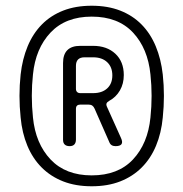

<svg xmlns="http://www.w3.org/2000/svg" viewBox="-20 -760 640 670"><path d="M300 -110Q244 -110 200.5 -127Q157 -144 125.5 -175.5Q94 -207 75.5 -251.5Q57 -296 52 -350Q48 -388 48 -425.5Q48 -463 52 -500Q58 -554 76.5 -598.5Q95 -643 126 -674.5Q157 -706 200.5 -723Q244 -740 300 -740Q356 -740 399.5 -723Q443 -706 474 -674.5Q505 -643 523.5 -598.5Q542 -554 548 -500Q552 -463 552 -425.5Q552 -388 548 -350Q543 -296 524.5 -251.5Q506 -207 474.5 -175.5Q443 -144 399.5 -127Q356 -110 300 -110ZM95 -500Q91 -463 91 -425.5Q91 -388 95 -350Q104 -259 156.5 -203.5Q209 -148 300 -148Q392 -148 444 -203.5Q496 -259 505 -350Q509 -388 509 -425.5Q509 -463 505 -500Q496 -591 444 -646.5Q392 -702 300 -702Q209 -702 156.5 -646.5Q104 -591 95 -500ZM245 -273Q245 -262 239.5 -256Q234 -250 223 -250Q212 -250 206 -255.5Q200 -261 200 -272V-540Q200 -570 215 -585Q230 -600 260 -600H305Q353 -600 382.5 -572.5Q412 -545 412 -498Q412 -468 398.5 -444.5Q385 -421 361 -408Q354 -404 352 -399.5Q350 -395 353 -388L402 -279Q409 -264 404 -257Q399 -250 383 -250Q375 -250 369.5 -253.5Q364 -257 361 -265L310 -381Q307 -388 302 -391.5Q297 -395 289 -395H260Q253 -395 249 -391.5Q245 -388 245 -380ZM245 -530V-450Q245 -443 249 -439Q253 -435 260 -435H305Q336 -435 354 -451.5Q372 -468 372 -497Q372 -526 354 -543Q336 -560 305 -560H275Q260 -560 252.5 -552.5Q245 -545 245 -530Z"/></svg>

Font: Maple Mono Thin
Style: Regular
Weight: 250
Monospace: yes
Designer: subframe7536
Version: Version 7.000